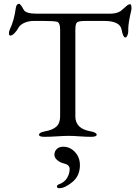

<svg xmlns="http://www.w3.org/2000/svg" viewBox="-20 -714 711 1009"><path d="M292 275Q279 275 279 266Q279 258 293 253Q320 243 333 220.5Q346 198 346 174Q346 152 316 145Q297 141 281.5 128Q266 115 266 100Q266 81 278.5 69Q291 57 312 57Q348 57 374 85Q400 113 400 154Q400 210 360.5 242.5Q321 275 292 275ZM376 -102Q376 -38 455 -24Q488 -18 488 -6Q488 5 459 5Q431 5 397.5 2.5Q364 0 342 0Q318 0 280 2.5Q242 5 214 5Q185 5 185 -6Q185 -18 218 -24Q257 -31 276.5 -49Q296 -67 296 -102V-557Q296 -597 278 -600Q259 -604 204 -604H157Q131 -604 108 -594Q85 -584 75 -565Q69 -553 56.5 -540Q44 -527 34 -527Q27 -527 27 -540Q27 -550 32 -560Q54 -606 63 -671Q66 -694 80 -694Q88 -694 105 -662Q116 -642 175 -642H556Q594 -642 614 -656Q621 -661 631.5 -671Q642 -681 649.5 -686.5Q657 -692 664 -692Q671 -692 671 -669Q671 -667 670.5 -664Q670 -661 670 -660Q654 -594 654 -561V-549Q654 -539 649.5 -528Q645 -517 638 -517Q627 -517 619 -558Q611 -604 527 -604H432Q394 -604 385 -596.5Q376 -589 376 -558Z"/></svg>

Font: EB Garamond SC 12
Style: Regular
Weight: 400
Version: Version 0.016 ; ttfautohint (v0.97) -l 8 -r 50 -G 200 -x 0 -